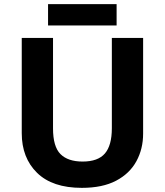

<svg xmlns="http://www.w3.org/2000/svg" viewBox="-20 -897 796 927"><path d="M671 -252Q671 -178 638.5 -118.5Q606 -59 540.5 -24.5Q475 10 375 10Q233 10 159 -62.5Q85 -135 85 -254V-714H236V-277Q236 -189 272 -153Q308 -117 379 -117Q453 -117 486.5 -156Q520 -195 520 -278V-714H671ZM543 -877V-774H212V-877Z"/></svg>

Font: Noto Sans Kayah Li
Style: Bold
Weight: 700
Designer: Monotype Design Team, Sérgio Martins
Foundry: Monotype Imaging Inc.
Version: Version 2.002; ttfautohint (v1.8.4.7-5d5b)